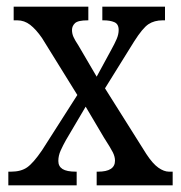

<svg xmlns="http://www.w3.org/2000/svg" viewBox="-20 -556 542 576"><path d="M5 0V-41H13Q43 -41 61.5 -54Q80 -67 106 -105L212 -271L106 -442Q88 -468 70.5 -481.5Q53 -495 32 -495H21V-536H245V-495H243Q214 -495 205 -486.5Q196 -478 196 -466Q196 -455 200.5 -445Q205 -435 215 -420L270 -326L314 -407Q324 -425 330 -439Q336 -453 336 -466Q336 -484 323 -489.5Q310 -495 291 -495H287V-536H475V-495H468Q443 -495 425.5 -483.5Q408 -472 382 -431L295 -291L419 -94Q438 -65 455 -53Q472 -41 487 -41H498V0H270V-41H274Q325 -41 325 -74Q325 -86 318.5 -99Q312 -112 292 -143L237 -236L178 -136Q169 -120 162 -104.5Q155 -89 155 -73Q155 -57 167.5 -49Q180 -41 208 -41H210V0Z"/></svg>

Font: Noto Serif Georgian Condensed
Style: Regular
Weight: 400
Width: 3
Designer: Monotype Design Team, Akaki Razmadze
Foundry: Google LLC
Version: Version 2.003; ttfautohint (v1.8.4.7-5d5b)